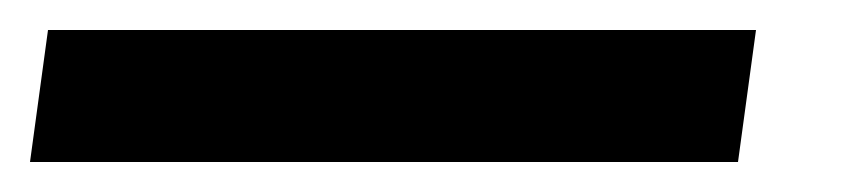

<svg xmlns="http://www.w3.org/2000/svg" viewBox="-77 28 569 128"><path d="M-57 136H415L427 48H-45Z"/></svg>

Font: Ronzino Medium
Style: Italic
Weight: 500
Italic angle: -7.99998°
Designer: Nunzio Mazzaferro
Foundry: Collletttivo
Version: Version 1.000;Glyphs 3.3 (3337)